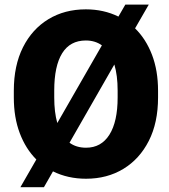

<svg xmlns="http://www.w3.org/2000/svg" viewBox="-20 -761 728 828"><path d="M661.6 -369.6V-340.8Q661.6 -231.9 621.8 -153.6Q582 -75.2 512 -32.7Q441.9 9.8 351.1 9.8Q272.5 9.8 208.5 -22L169.4 46.4H67.9L136.7 -73.2Q90.8 -119.1 65.2 -186.8Q39.6 -254.4 39.6 -340.8V-369.6Q39.6 -478.5 79.1 -557.1Q118.7 -635.7 188.7 -678.2Q258.8 -720.7 350.1 -720.7Q427.2 -720.7 490.7 -689.5L520.5 -741.2H621.6L562.5 -638.7Q609.4 -592.8 635.5 -524.7Q661.6 -456.5 661.6 -369.6ZM213.9 -340.8Q213.9 -276.4 227.1 -230.5L419.4 -565.4Q390.1 -586.4 350.1 -586.4Q282.2 -586.4 248 -531.2Q213.9 -476.1 213.9 -370.6ZM487.3 -340.8V-370.6Q487.3 -436 473.1 -482.9L279.8 -145.5Q309.1 -124 351.1 -124Q416.5 -124 451.9 -180.2Q487.3 -236.3 487.3 -340.8Z"/></svg>

Font: Vazirmatn RD Black
Style: Regular
Weight: 900
Designer: Saber Rastikerdar
Foundry: Saber Rastikerdar
Version: Version 32.102